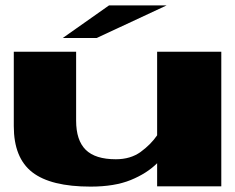

<svg xmlns="http://www.w3.org/2000/svg" viewBox="-20 -692 872 713"><path d="M384.8 -671.9H598.6L338.9 -550.8H212.9ZM801.8 0H563.5V-85.9Q525.4 -47.9 465.3 -23.4Q405.3 1 316.4 1Q168.9 1 100.1 -52.2Q31.2 -105.5 31.2 -223.6V-500H262.7V-244.1Q262.7 -170.9 298.3 -135.7Q334 -100.6 410.2 -100.6Q464.8 -100.6 502.4 -127.9Q540 -155.3 563.5 -189.5V-500H801.8Z"/></svg>

Font: Polsku
Style: Regular
Weight: 400
Designer: Sebastien Sanfilippo
Version: Version 1.1